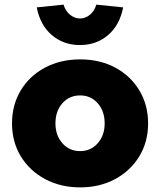

<svg xmlns="http://www.w3.org/2000/svg" viewBox="-20 -801 693 831"><path d="M327 10Q242 10 175 -26Q108 -62 70 -124.5Q32 -187 32 -267Q32 -347 70 -410Q108 -473 175 -508.5Q242 -544 327 -544Q412 -544 478.5 -508.5Q545 -473 583 -410Q621 -347 621 -267Q621 -187 583 -124.5Q545 -62 478.5 -26Q412 10 327 10ZM327 -147Q373 -147 403 -181Q433 -215 433 -267Q433 -320 403 -354Q373 -388 327 -388Q280 -388 250 -354Q220 -320 220 -267Q220 -215 250 -181Q280 -147 327 -147ZM326 -606Q255 -606 204.5 -649Q154 -692 139 -769L255 -781Q264 -752 284 -736.5Q304 -721 326 -721Q349 -721 368.5 -736.5Q388 -752 397 -781L513 -769Q498 -692 447.5 -649Q397 -606 326 -606Z"/></svg>

Font: Lexend Deca ExtraBold
Style: Regular
Weight: 800
Designer: Bonnie Shaver-Troup, Thomas Jockin
Foundry: Lexend
Version: Version 1.008; ttfautohint (v1.8.4.7-5d5b)